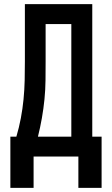

<svg xmlns="http://www.w3.org/2000/svg" viewBox="-20 -755 540 926"><path d="M30 151V-96H59Q72 -140 80.5 -185Q89 -230 93.5 -276Q98 -322 99 -367.5Q100 -413 100 -459V-735H425V-96H470V151H358V0H142V151ZM163 -96H324V-639H200V-459Q200 -414 199.5 -368Q199 -322 194.5 -276.5Q190 -231 182 -185.5Q174 -140 163 -96Z"/></svg>

Font: Moesevka
Style: Bold
Weight: 700
Monospace: yes
Designer: Belleve Invis
Foundry: Belleve Invis
Version: Version 32.5.0; ttfautohint (v1.8.4)